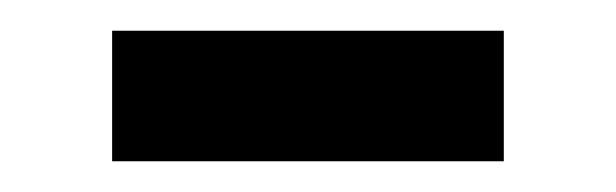

<svg xmlns="http://www.w3.org/2000/svg" viewBox="-20 -331 401 125"><path d="M53 -311H308V-226H53Z"/></svg>

Font: NT Somic Medium
Style: Regular
Weight: 500
Designer: Ravid Balaliev — lead type designer, mastering
Michael Voronin — secret advisor, marketing
Ivan Kovalenko — best boy
Foundry: NT Type
Version: Version 0.7